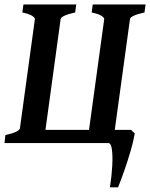

<svg xmlns="http://www.w3.org/2000/svg" viewBox="-21 -635 666 852"><path d="M460.4 0H-1L2.9 -35.6Q64.5 -49.3 67.4 -65.9L133.8 -549.8Q134.8 -555.7 122.1 -564.5Q109.4 -573.2 78.1 -579.6L83 -615.2H317.4L312.5 -579.6Q250 -565.9 248 -549.8L180.7 -58.6H374L441.4 -549.8Q442.4 -555.7 429.7 -564.5Q417 -573.2 385.7 -579.6L390.6 -615.2H625L620.1 -579.6Q557.6 -565.9 555.7 -549.8L488.3 -58.6H560.5L577.1 -43Q571.3 -8.3 558.1 36.6Q544.9 81.5 529.8 124.5Q514.6 167.5 502.9 196.3H466.8Q474.6 146.5 477.1 101.6Q479.5 56.6 475.6 28.3Q471.7 0 460.4 0Z"/></svg>

Font: Gentium Plus
Style: Bold Italic
Weight: 700
Italic angle: -8°
Designer: Victor Gaultney, Annie Olsen, Iska Routamaa, Becca Hirsbrunner
Foundry: SIL International
Version: Version 6.101